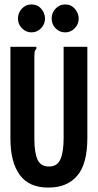

<svg xmlns="http://www.w3.org/2000/svg" viewBox="-20 -834 440 866"><path d="M200 12Q112 13 69.5 -44.5Q27 -102 27 -209V-623H144V-614Q138 -608 136.5 -601Q135 -594 135 -577V-208Q135 -146 149 -114.5Q163 -83 201 -83Q239 -83 253 -116.5Q267 -150 267 -211V-623H374V-212Q374 -94 328 -41Q282 12 200 12ZM122 -688Q97 -688 79 -706.5Q61 -725 61 -750Q61 -776 78.5 -795Q96 -814 122 -814Q149 -814 166 -794.5Q183 -775 183 -750Q183 -725 165 -706.5Q147 -688 122 -688ZM274 -688Q249 -688 231 -706Q213 -724 213 -750Q213 -777 231 -795.5Q249 -814 274 -814Q301 -814 318 -794Q335 -774 335 -750Q335 -725 317 -706.5Q299 -688 274 -688Z"/></svg>

Font: Inconsolata Condensed ExtraBold
Style: Regular
Weight: 800
Width: 3
Monospace: yes
Designer: Raph Levien, Cyreal, Brenton Simpson
Foundry: Raph Levien, Cyreal, Google
Version: Version 3.001; ttfautohint (v1.8.2.53-6de2)